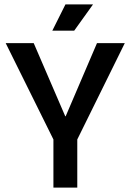

<svg xmlns="http://www.w3.org/2000/svg" viewBox="-20 -857 596 877"><path d="M224 0V-220L6 -660H134L278 -326H280L423 -660H550L333 -220V0ZM319 -717H219L279 -837H405Z"/></svg>

Font: Bricolage Grotesque 48pt Medium
Style: Regular
Weight: 500
Designer: Mathieu Triay
Foundry: Atelier Triay
Version: Version 1.000; ttfautohint (v1.8.4.7-5d5b);gftools[0.9.32]